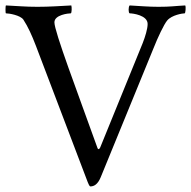

<svg xmlns="http://www.w3.org/2000/svg" viewBox="-29 -666 685 688"><path d="M105.5 -641.6C60.5 -641.6 37.1 -644.5 -7.8 -646.5C-9.8 -644.5 -9.8 -618.2 -7.8 -618.2C3.9 -618.2 43.9 -611.3 54.7 -595.7C71.3 -570.3 85 -540 99.6 -502L285.2 -13.7C287.1 -9.8 291 2 294.9 2C307.6 2 321.3 -4.9 332 -31.2L521.5 -494.1C536.1 -531.2 558.6 -579.1 570.3 -592.8C586.9 -612.3 625 -618.2 632.8 -618.2C635.7 -618.2 637.7 -641.6 634.8 -646.5C595.7 -644.5 584 -641.6 539.1 -641.6C502.9 -641.6 471.7 -644.5 435.5 -646.5C430.7 -641.6 430.7 -620.1 435.5 -618.2C447.3 -618.2 500 -611.3 500 -580.1C500 -562.5 491.2 -534.2 482.4 -511.7L330.1 -137.7C328.1 -132.8 323.2 -127.9 320.3 -135.7C247.1 -339.8 166 -552.7 166 -585.9C166 -613.3 216.8 -618.2 224.6 -618.2C228.5 -619.1 228.5 -640.6 226.6 -646.5C187.5 -644.5 148.4 -641.6 105.5 -641.6Z"/></svg>

Font: Crimson
Style: Roman
Weight: 400
Version: Version 0.2